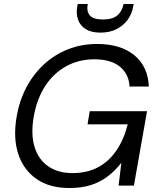

<svg xmlns="http://www.w3.org/2000/svg" viewBox="-20 -933 801 965"><path d="M328 12Q229 12 163.5 -33.5Q98 -79 71.5 -160Q45 -241 64 -349Q78 -429 113.5 -495.5Q149 -562 202 -610.5Q255 -659 322.5 -685.5Q390 -712 468 -712Q586 -712 655 -655.5Q724 -599 728 -498H631Q628 -561 582.5 -598Q537 -635 454 -635Q377 -635 313.5 -600.5Q250 -566 208 -502Q166 -438 150 -349Q134 -260 153.5 -195.5Q173 -131 222.5 -97Q272 -63 344 -63Q419 -63 474 -93Q529 -123 566 -178Q603 -233 622 -308H420L431 -374H719L653 0H576L590 -115Q558 -74 520 -45.5Q482 -17 435.5 -2.5Q389 12 328 12ZM485 -769Q439 -769 411 -786.5Q383 -804 372.5 -833.5Q362 -863 368 -899L371 -913H421Q414 -876 431.5 -855.5Q449 -835 497 -835Q545 -835 569.5 -855.5Q594 -876 601 -913H652L649 -899Q643 -863 621.5 -833.5Q600 -804 565.5 -786.5Q531 -769 485 -769Z"/></svg>

Font: DM Sans 9pt
Style: Italic
Weight: 400
Italic angle: -10°
Designer: Colophon Foundry, Jonny Pinhorn
Foundry: Colophon Foundry
Version: Version 4.004